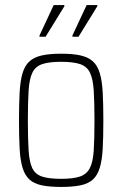

<svg xmlns="http://www.w3.org/2000/svg" viewBox="-20 -730 483 758"><path d="M222 8Q175 8 144.5 1.5Q114 -5 96 -21.5Q78 -38 69 -68Q60 -98 57.5 -143.5Q55 -189 55 -254Q55 -319 57.5 -365Q60 -411 69 -441Q78 -471 96 -487.5Q114 -504 144.5 -511Q175 -518 222 -518Q268 -518 298.5 -511Q329 -504 347 -487.5Q365 -471 374 -441Q383 -411 385.5 -365Q388 -319 388 -254Q388 -189 385.5 -143.5Q383 -98 374 -68Q365 -38 347 -21.5Q329 -5 298.5 1.5Q268 8 222 8ZM221 -24Q269 -24 295.5 -33Q322 -42 334.5 -66Q347 -90 350 -135.5Q353 -181 353 -254Q353 -327 350 -373Q347 -419 335 -443.5Q323 -468 296 -477Q269 -486 221 -486Q174 -486 147 -477Q120 -468 108 -443.5Q96 -419 93 -373Q90 -327 90 -254Q90 -181 93 -135.5Q96 -90 107.5 -66Q119 -42 146 -33Q173 -24 221 -24ZM136 -585V-590L192 -710H234V-705L160 -585ZM266 -585V-590L322 -710H364V-705L290 -585Z"/></svg>

Font: Saira Condensed Thin
Style: Regular
Weight: 250
Width: 3
Designer: Hector Gatti with collaboration of the Omnibus-Type team
Foundry: Omnibus-Type
Version: Version 1.101